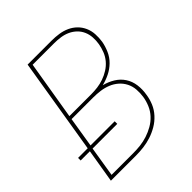

<svg xmlns="http://www.w3.org/2000/svg" viewBox="-200 -868 1001 1001"><g transform="rotate(-45 300.0 -367.5)"><path d="M43 0 74 -186H6V-205H77L164 -735H341Q368 -735 394.5 -731Q421 -727 444 -716.5Q467 -706 485 -688.5Q503 -671 513.5 -647.5Q524 -624 525.5 -597.5Q527 -571 523 -544Q518 -516 505.5 -487.5Q493 -459 471 -437.5Q449 -416 421.5 -402.5Q394 -389 365 -382Q397 -374 425 -357Q453 -340 470.5 -313.5Q488 -287 492.5 -253.5Q497 -220 491 -186Q487 -157 475.5 -129.5Q464 -102 443 -79Q422 -56 395.5 -40.5Q369 -25 341 -16Q313 -7 284.5 -3.5Q256 0 227 0ZM128 -391H289Q312 -391 335.5 -394Q359 -397 382 -405Q405 -413 426.5 -426.5Q448 -440 464 -459Q480 -478 489 -501Q498 -524 502 -547Q506 -570 504.5 -594Q503 -618 494 -638.5Q485 -659 469 -674.5Q453 -690 432.5 -699.5Q412 -709 388.5 -712.5Q365 -716 341 -716H182ZM67 -19H227Q253 -19 279.5 -22Q306 -25 332 -33.5Q358 -42 382.5 -56Q407 -70 426 -90.5Q445 -111 456 -137Q467 -163 471 -189Q475 -215 473 -241.5Q471 -268 459.5 -290.5Q448 -313 429 -329.5Q410 -346 386.5 -355.5Q363 -365 337 -368.5Q311 -372 284 -372H125L98 -205H276V-186H94Z"/></g></svg>

Font: Iosevka Curly Thin Extended
Style: Italic
Weight: 100
Width: 7
Italic angle: -9°
Monospace: yes
Designer: Belleve Invis
Foundry: Belleve Invis
Version: Version 11.1.0; ttfautohint (v1.8.3)